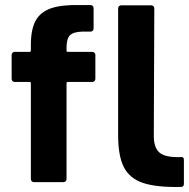

<svg xmlns="http://www.w3.org/2000/svg" viewBox="-20 -720 747 759"><path d="M357 -503V-408Q357 -403 353.5 -399.5Q350 -396 345 -396H248Q243 -396 243 -391V-12Q243 -7 239.5 -3.5Q236 0 231 0H114Q109 0 105.5 -3.5Q102 -7 102 -12V-391Q102 -396 97 -396H38Q33 -396 29.5 -399.5Q26 -403 26 -408V-503Q26 -508 29.5 -511.5Q33 -515 38 -515H97Q102 -515 102 -520V-542Q102 -604 121 -638.5Q140 -673 182.5 -687.5Q225 -702 300 -700H338Q343 -700 346.5 -696.5Q350 -693 350 -688V-607Q350 -602 346.5 -598.5Q343 -595 338 -595H305Q270 -594 256.5 -580.5Q243 -567 243 -531V-520Q243 -515 248 -515H345Q350 -515 353.5 -511.5Q357 -508 357 -503ZM695 19Q598 21 545 3Q492 -15 469.5 -59.5Q447 -104 447 -185V-687Q447 -692 450.5 -695.5Q454 -699 459 -699H578Q583 -699 586.5 -695.5Q590 -692 590 -687L588 -183Q588 -135 611.5 -116Q635 -97 694 -99Q707 -101 707 -88V7Q707 19 695 19Z"/></svg>

Font: Amber EN
Style: Bold
Weight: 700
Designer: Jeremy Tribby
Foundry: Tribby Type
Version: Version 1.408 November 24, 2021